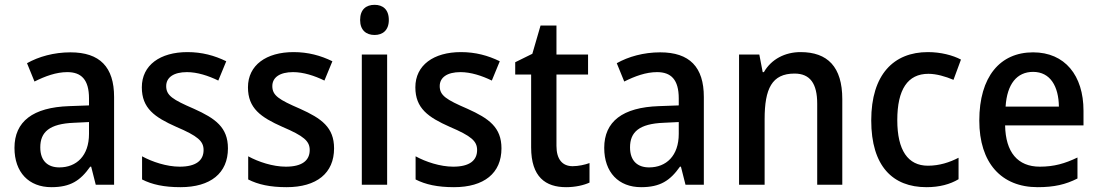

<svg xmlns="http://www.w3.org/2000/svg" viewBox="-20 -766 4557 796"><path d="M272 -549C203 -549 140 -531 92 -504L123 -428C167 -450 213 -467 259 -467C317 -467 349 -436 349 -358V-329L267 -326C116 -321 40 -262 40 -153C40 -51 100 10 193 10C272 10 313 -17 354 -75H358L377 0H453V-364C453 -488 394 -549 272 -549ZM287 -257 349 -260V-211C349 -120 297 -72 226 -72C179 -72 147 -98 147 -155C147 -218 184 -253 287 -257Z M925 -151C925 -238 873 -275 784 -315C696 -353 669 -370 669 -409C669 -445 700 -467 755 -467C798 -467 844 -452 885 -432L918 -512C869 -536 817 -550 757 -550C644 -550 568 -496 568 -404C568 -317 621 -280 711 -240C800 -202 824 -181 824 -144C824 -101 793 -75 725 -75C671 -75 611 -95 569 -118V-22C610 -1 660 10 728 10C853 10 925 -48 925 -151Z M1365 -151C1365 -238 1313 -275 1224 -315C1136 -353 1109 -370 1109 -409C1109 -445 1140 -467 1195 -467C1238 -467 1284 -452 1325 -432L1358 -512C1309 -536 1257 -550 1197 -550C1084 -550 1008 -496 1008 -404C1008 -317 1061 -280 1151 -240C1240 -202 1264 -181 1264 -144C1264 -101 1233 -75 1165 -75C1111 -75 1051 -95 1009 -118V-22C1050 -1 1100 10 1168 10C1293 10 1365 -48 1365 -151Z M1533 -746C1498 -746 1473 -727 1473 -683C1473 -641 1498 -621 1533 -621C1567 -621 1592 -641 1592 -683C1592 -727 1567 -746 1533 -746ZM1585 -540H1480V0H1585Z M2059 -151C2059 -238 2007 -275 1918 -315C1830 -353 1803 -370 1803 -409C1803 -445 1834 -467 1889 -467C1932 -467 1978 -452 2019 -432L2052 -512C2003 -536 1951 -550 1891 -550C1778 -550 1702 -496 1702 -404C1702 -317 1755 -280 1845 -240C1934 -202 1958 -181 1958 -144C1958 -101 1927 -75 1859 -75C1805 -75 1745 -95 1703 -118V-22C1744 -1 1794 10 1862 10C1987 10 2059 -48 2059 -151Z M2354 -77C2312 -77 2287 -105 2287 -161V-457H2418V-540H2287V-660H2221L2187 -543L2116 -508V-457H2182V-155C2182 -32 2242 10 2327 10C2365 10 2400 2 2424 -9V-90C2405 -83 2378 -77 2354 -77Z M2717 -549C2648 -549 2585 -531 2537 -504L2568 -428C2612 -450 2658 -467 2704 -467C2762 -467 2794 -436 2794 -358V-329L2712 -326C2561 -321 2485 -262 2485 -153C2485 -51 2545 10 2638 10C2717 10 2758 -17 2799 -75H2803L2822 0H2898V-364C2898 -488 2839 -549 2717 -549ZM2732 -257 2794 -260V-211C2794 -120 2742 -72 2671 -72C2624 -72 2592 -98 2592 -155C2592 -218 2629 -253 2732 -257Z M3299 -550C3235 -550 3178 -521 3147 -467H3142L3128 -540H3044V0H3150V-272C3150 -398 3180 -461 3274 -461C3339 -461 3368 -419 3368 -336V0H3472V-355C3472 -489 3411 -550 3299 -550Z M3821 10C3875 10 3919 -2 3954 -23V-112C3917 -93 3875 -79 3827 -79C3744 -79 3700 -143 3700 -268C3700 -395 3743 -460 3829 -460C3862 -460 3900 -449 3933 -435L3964 -519C3930 -537 3880 -550 3827 -550C3685 -550 3592 -457 3592 -267C3592 -77 3681 10 3821 10Z M4263 -549C4126 -549 4040 -448 4040 -266C4040 -91 4131 10 4282 10C4350 10 4398 -1 4447 -26V-113C4395 -88 4350 -75 4291 -75C4199 -75 4149 -135 4147 -246H4472V-307C4472 -453 4395 -549 4263 -549ZM4263 -468C4335 -468 4369 -407 4370 -324H4149C4155 -418 4196 -468 4263 -468Z"/></svg>

Font: Noto Sans Bengali SemiCondensed Medium
Style: Regular
Weight: 500
Width: 4
Designer: Joana Ranito - Universal Thirst; Jelle Bosma - Monotype Design Team
Foundry: Universal Thirst ehf.
Version: Version 3.000